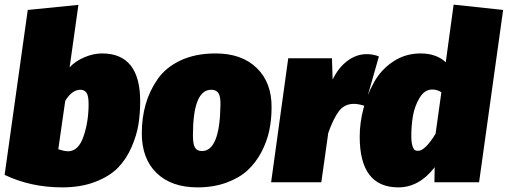

<svg xmlns="http://www.w3.org/2000/svg" viewBox="-25 -788 2195 830"><path d="M416 -557Q581 -557 581 -350Q581 -298 573.5 -250.5Q566 -203 543.5 -151.5Q521 -100 485 -63Q449 -26 387 -2Q325 22 244 22Q108 22 -5 -32L95 -745L314 -767L276 -497Q301 -524 340 -540.5Q379 -557 416 -557ZM323 -400Q286 -400 257 -352L227 -143Q254 -134 269 -134Q314 -134 336 -198Q358 -262 358 -338Q358 -375 348.5 -387.5Q339 -400 323 -400Z M829 22Q716 22 652 -40Q588 -102 588 -212Q588 -278 604.5 -336.5Q621 -395 656.5 -446Q692 -497 756 -527Q820 -557 907 -557Q1020 -557 1085 -494Q1150 -431 1149 -323Q1149 -271 1139 -223.5Q1129 -176 1105 -130.5Q1081 -85 1045.5 -52Q1010 -19 954 1.5Q898 22 829 22ZM848 -135Q925 -135 928 -333Q929 -370 919.5 -385Q910 -400 888 -400Q809 -400 809 -202Q809 -165 818 -150Q827 -135 848 -135Z M1560 -554Q1589 -554 1613 -544L1552 -330Q1525 -339 1505 -339Q1463 -339 1439 -306Q1415 -273 1394 -213L1364 0H1147L1221 -536H1410L1413 -444Q1438 -496 1477 -525Q1516 -554 1560 -554Z M1936 -768 2150 -745 2046 0H1853L1854 -65Q1787 22 1697 22Q1530 22 1530 -197Q1530 -257 1546 -318Q1562 -379 1592.5 -433.5Q1623 -488 1675.5 -522.5Q1728 -557 1793 -557Q1861 -557 1902 -519ZM1843 -401Q1810 -401 1788.5 -364.5Q1767 -328 1760 -286Q1753 -244 1753 -201Q1753 -173 1758 -157.5Q1763 -142 1768.5 -139Q1774 -136 1782 -136Q1813 -136 1858 -210L1883 -389Q1866 -401 1843 -401Z"/></svg>

Font: Fira Sans Ultra
Style: Italic
Weight: 950
Italic angle: -8°
Designer: Carrois Corporate & Edenspiekermann AG
Foundry: Carrois Corporate GbR & Edenspiekermann AG
Version: Version 4.203;PS 004.203;hotconv 1.0.88;makeotf.lib2.5.64775